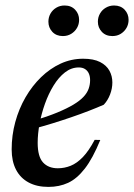

<svg xmlns="http://www.w3.org/2000/svg" viewBox="-20 -686 500 716"><path d="M274 -434.5Q246 -434.5 222.2 -416Q198.5 -397.5 179.8 -367Q161 -336.5 147.8 -299.5Q134.5 -262.5 127.5 -224.5Q120.5 -186.5 120.5 -153.5Q120.5 -102 140.5 -80.2Q160.5 -58.5 195.5 -58.5Q220.5 -58.5 243.5 -67.8Q266.5 -77 288.8 -100Q311 -123 333 -164.5L354 -164Q326 -95.5 296.5 -57.5Q267 -19.5 234 -4.2Q201 11 160.5 11Q117.5 11 86.8 -5.5Q56 -22 39.8 -53.2Q23.5 -84.5 23.5 -129Q23.5 -181.5 37 -231Q50.5 -280.5 75.2 -323.2Q100 -366 133.2 -398.2Q166.5 -430.5 206.2 -448.8Q246 -467 290 -467Q329 -467 353 -454.8Q377 -442.5 388 -422.5Q399 -402.5 399 -378.5Q399 -356 390.5 -333.8Q382 -311.5 367 -295.5Q342 -284.5 311 -272.5Q280 -260.5 245.8 -248.8Q211.5 -237 175.8 -226Q140 -215 104.5 -205.5L106.5 -236Q157.5 -251.5 193.8 -266.5Q230 -281.5 254 -296Q278 -310.5 291.5 -325Q305 -339.5 310.5 -355Q316 -370.5 316 -387Q316 -401.5 311.2 -412Q306.5 -422.5 297 -428.5Q287.5 -434.5 274 -434.5ZM214.5 -551.5Q190 -551.5 175.2 -567.2Q160.5 -583 160.5 -605Q160.5 -621.5 168.2 -635.2Q176 -649 189.8 -657.2Q203.5 -665.5 221 -665.5Q245.5 -665.5 260.2 -649.8Q275 -634 275 -612Q275 -595.5 267.2 -582Q259.5 -568.5 245.8 -560Q232 -551.5 214.5 -551.5ZM399 -551.5Q374.5 -551.5 359.8 -567.2Q345 -583 345 -605Q345 -621.5 352.8 -635.2Q360.5 -649 374.5 -657.2Q388.5 -665.5 405.5 -665.5Q430 -665.5 444.8 -649.8Q459.5 -634 459.5 -612Q459.5 -595.5 451.8 -582Q444 -568.5 430.5 -560Q417 -551.5 399 -551.5Z"/></svg>

Font: Newsreader 36pt Medium
Style: Italic
Weight: 500
Italic angle: -17°
Designer: Hugues Gentile
Foundry: Production Type
Version: Version 1.003